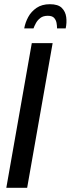

<svg xmlns="http://www.w3.org/2000/svg" viewBox="-20 -892 336 912"><path d="M10 0 131 -687H230L109 0ZM95 -757Q100 -785 114 -811Q128 -837 153.5 -854.5Q179 -872 217 -872Q256 -872 273.5 -854.5Q291 -837 294.5 -811Q298 -785 292 -757H251Q251 -770 248.5 -783.5Q246 -797 237 -807Q228 -817 207 -817Q185 -817 171.5 -806.5Q158 -796 150.5 -782Q143 -768 139 -757Z"/></svg>

Font: Archivo ExtraCondensed Medium
Style: Italic
Weight: 500
Width: 2
Italic angle: -10°
Designer: Hector Gatti
Foundry: Omnibus-Type
Version: Version 2.001